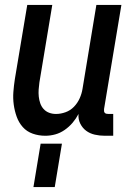

<svg xmlns="http://www.w3.org/2000/svg" viewBox="-20 -540 540 775"><path d="M163 8Q136 8 112 -0.5Q88 -9 72 -27Q56 -45 47.5 -68.5Q39 -92 35.5 -117.5Q32 -143 34 -169Q36 -195 40 -221L90 -520H191L139 -207Q137 -193 136 -178.5Q135 -164 136.5 -150Q138 -136 142.5 -123Q147 -110 156 -100Q165 -90 178 -85Q191 -80 206 -80Q225 -80 244.5 -87Q264 -94 278.5 -109Q293 -124 301.5 -143Q310 -162 313 -181L369 -520H470L400 -100Q400 -96 400 -92Q400 -88 402.5 -85Q405 -82 409 -81Q413 -80 418 -80H437V8H403Q382 8 362.5 3.5Q343 -1 328 -12Q313 -23 304 -41Q295 -59 297 -80Q287 -61 273 -44.5Q259 -28 241 -15.5Q223 -3 203 2.5Q183 8 163 8ZM115 215 144 40H230L201 215Z"/></svg>

Font: Iosevka Semibold
Style: Italic
Weight: 600
Italic angle: -9°
Monospace: yes
Designer: Belleve Invis
Foundry: Belleve Invis
Version: Version 32.5.0; ttfautohint (v1.8.4)